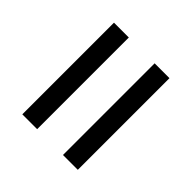

<svg xmlns="http://www.w3.org/2000/svg" viewBox="-38 -657 668 668"><g transform="rotate(-45 296.0 -322.5)"><path d="M70 -459H521V-386H70ZM70 -259H521V-186H70Z"/></g></svg>

Font: ukorean25
Style: Book
Weight: 400
Designer: Jelle Bosma - Monotype Design Team
Foundry: Monotype Imaging Inc.
Version: Version 2.003